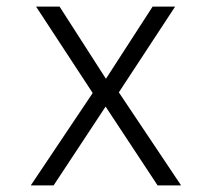

<svg xmlns="http://www.w3.org/2000/svg" viewBox="-20 -560 640 580"><path d="M73 0H142L299 -238L456 0H527L339 -281L509 -540H441L300 -322L160 -540H89L260 -279Z"/></svg>

Font: CommitMonoV142 ExtLt
Style: Regular
Weight: 200
Monospace: yes
Designer: Eigil Nikolajsen
Foundry: Eigil Nikolajsen
Version: Version 1.142